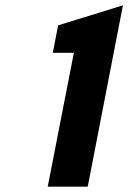

<svg xmlns="http://www.w3.org/2000/svg" viewBox="-20 -700 481 720"><path d="M159 0 257 -502H178L198 -605L441 -680L309 0Z"/></svg>

Font: Teachers
Style: Italic
Weight: 400
Italic angle: -11°
Designer: Alfredo Marco Pradil, Chank Diesel
Version: Version 1.001